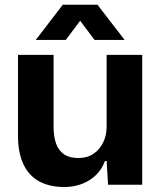

<svg xmlns="http://www.w3.org/2000/svg" viewBox="-20 -763 670 793"><path d="M245.4 9.4Q183.7 9.4 140.7 -14.6Q97.7 -38.7 76 -86.2Q54.3 -133.7 54.3 -201.9V-536.3H201.3V-241Q201.3 -198.7 211.7 -169.7Q222.1 -140.7 244.8 -125.5Q267.4 -110.3 303.4 -110.3Q340.3 -110.3 366.4 -128Q392.4 -145.7 406.4 -175.1Q420.4 -204.6 420.4 -239.7V-536.3H567.4V0H426.3L420.4 -98.1H413.6Q394 -46.3 348.6 -18.4Q303.1 9.4 245.4 9.4ZM127.7 -598.1 239.3 -743.4H382.7L494.6 -598.1H370.6L311 -677.3L251.7 -598.1Z"/></svg>

Font: Mona Sans ExtraLight
Style: Regular
Weight: 200
Designer: Deni Anggara
Foundry: GitHub
Version: Version 2.000